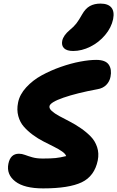

<svg xmlns="http://www.w3.org/2000/svg" viewBox="-20 -1045 655 1074"><path d="M389.2 -759.8Q354 -759.8 338.4 -775.1Q322.8 -790.5 328.1 -816.9Q334.5 -847.2 370.1 -877Q393.1 -895.5 407.5 -914.3Q421.9 -933.1 439 -963.9Q458 -997.6 482.9 -1011.2Q507.8 -1024.9 542 -1024.9Q584.5 -1024.9 602.8 -1002.9Q621.1 -981 612.8 -938Q603 -890.6 568.1 -849.1Q533.2 -807.6 485.1 -783.7Q437 -759.8 389.2 -759.8ZM221.2 8.8Q115.2 8.8 65.2 -30.3Q15.1 -69.3 26.9 -128.9Q38.1 -185.1 85.9 -185.1Q102.5 -185.1 119.9 -178.5Q137.2 -171.9 161.4 -165Q185.5 -158.2 219.2 -158.2Q264.6 -158.2 290.8 -160.9Q316.9 -163.6 350.1 -171.9Q346.2 -184.6 326.9 -198Q307.6 -211.4 281 -224.6Q254.4 -237.8 223.4 -253.7Q192.4 -269.5 163.8 -290.5Q135.3 -311.5 113.5 -336.2Q91.8 -360.8 82.3 -395.8Q72.8 -430.7 81.1 -471.2Q89.8 -516.1 126.5 -556.2Q163.1 -596.2 213.1 -623.5Q263.2 -650.9 320.3 -670.9Q377.4 -690.9 428.7 -700.4Q480 -710 518.1 -710Q570.3 -710 588.4 -683.3Q606.4 -656.7 598.1 -615.2Q592.8 -588.4 574 -569.6Q555.2 -550.8 524.9 -545.9Q409.2 -524.4 335.2 -498.8Q261.2 -473.1 256.8 -451.2Q254.4 -438 269.8 -424.1Q285.2 -410.2 311.3 -396Q337.4 -381.8 369.4 -365.5Q401.4 -349.1 432.4 -327.6Q463.4 -306.2 487.5 -281.5Q511.7 -256.8 523.2 -222.2Q534.7 -187.5 526.9 -147.9Q508.8 -59.6 437.3 -25.4Q365.7 8.8 221.2 8.8Z"/></svg>

Font: Shantell Sans Normal
Style: Italic
Weight: 800
Italic angle: -11.31°
Designer: Stephen Nixon, Anya Danilova, Shantell Martin
Foundry: Arrow Type
Version: Version 1.006;[559af2be0]